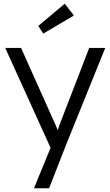

<svg xmlns="http://www.w3.org/2000/svg" viewBox="-20 -779 589 1029"><path d="M162 230 263 -16 270 55 8 -522H93L272 -122Q280 -106 288 -84.5Q296 -63 303 -42L275 -45Q282 -62 288.5 -80Q295 -98 301 -115L458 -522H544L333 0L243 230ZM212 -599 185 -640 327 -759 376 -696Z"/></svg>

Font: Our Lexend Light
Style: Regular
Weight: 300
Designer: Bonnie Shaver-Troup, Thomas Jockin
Foundry: Lexend
Version: Version 1.007